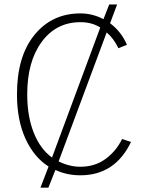

<svg xmlns="http://www.w3.org/2000/svg" viewBox="-20 -784 646 878"><path d="M57.6 -352.5Q57.6 -526.4 137.7 -624.5Q217.8 -722.7 347.7 -722.7Q403.3 -722.7 453.1 -696.3L479.5 -763.7H515.6L483.4 -677.7Q535.2 -638.7 560.5 -579.1L521.5 -563.5Q500 -608.4 467.8 -635.7L248 -45.9Q296.9 -21.5 347.7 -21.5Q415 -21.5 463.9 -58.1Q512.7 -94.7 538.1 -148.4L579.1 -134.8Q505.9 17.6 347.7 17.6Q285.2 17.6 233.4 -6.8L201.2 74.2H165L202.1 -22.5Q134.8 -65.4 96.2 -150.4Q57.6 -235.4 57.6 -352.5ZM217.8 -63.5 438.5 -658.2Q400.4 -682.6 347.7 -682.6Q237.3 -682.6 170.9 -592.8Q104.5 -502.9 104.5 -352.5Q104.5 -252 134.3 -177.2Q164.1 -102.5 217.8 -63.5Z"/></svg>

Font: Gothic A1 ExtraLight
Style: Regular
Weight: 275
Designer: HanYang I&C Co.,Ltd.
Foundry: HanYang I&C Co.,Ltd.
Version: Version 2.50